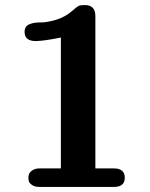

<svg xmlns="http://www.w3.org/2000/svg" viewBox="-20 -737 590 757"><path d="M77 -611Q77 -633 95 -641Q113 -649 138.5 -648.5Q164 -648 201 -659Q238 -670 267 -696Q284 -711 290.5 -714Q297 -717 315 -717Q356 -717 356 -673V-73H429Q472 -73 472 -36Q472 0 429 0H135Q117 0 106.5 -7.5Q96 -15 94 -22Q92 -29 92 -36Q92 -43 94 -50Q96 -57 107 -65Q118 -73 136 -73H220V-589Q156 -576 122 -575Q77 -575 77 -611Z"/></svg>

Font: CMU Sans Serif
Style: Bold
Weight: 700
Version: Version 0.7.0